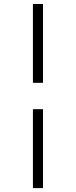

<svg xmlns="http://www.w3.org/2000/svg" viewBox="-20 -756 385 974"><path d="M147 198.2V-202.1H198.2V198.2ZM147 -335.9V-735.8H198.2V-335.9Z"/></svg>

Font: Charis SIL APac
Style: Bold
Weight: 700
Foundry: SIL International
Version: Version 5.000